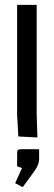

<svg xmlns="http://www.w3.org/2000/svg" viewBox="-20 -560 220 785"><path d="M73 205 42 189 70 127 50 120V70Q50 56 53 53Q56 50 70 50H140V91Q140 113 121 139ZM50 -540H130V-92L133 2L55 -2L50 -90Z"/></svg>

Font: Glametrix
Style: Bold
Weight: 700
Designer: gluk
Foundry: gluk
Version: Version 0.40